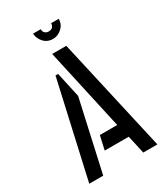

<svg xmlns="http://www.w3.org/2000/svg" viewBox="-202 -912 869 1001"><g transform="rotate(-30 232.5 -412.0)"><path d="M168 -824.2H213.9Q213.9 -800.8 235.4 -793.9Q241.2 -793 245.1 -793Q268.6 -793 275.4 -814.5Q276.4 -820.3 276.4 -824.2H322.3Q322.3 -785.2 288.1 -761.7Q268.6 -748 245.1 -748Q200.2 -748 177.7 -789.1Q168 -806.6 168 -824.2ZM30.3 0 160.2 -577.1H175.8L209 -425.8L114.3 0ZM186.5 -109.4 205.1 -192.4H309.6L201.2 -682.6H286.1L440.4 0H355.5L331.1 -109.4Z"/></g></svg>

Font: Post No Bills Jaffna SemiBold
Style: Regular
Weight: 600
Designer: Kosala Senevirathne, Siva Puranthara, Lasantha Premarathna, Tharique Azeez
Foundry: Mooniak
Version: Version 1.220 ; ttfautohint (v1.6)